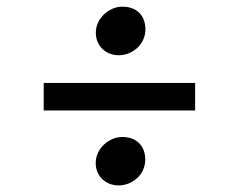

<svg xmlns="http://www.w3.org/2000/svg" viewBox="-20 -669 720 579"><path d="M337.9 -502.4C379.4 -502.4 418.5 -534.7 418.5 -580.6C418.5 -618.7 395.5 -648.9 349.1 -648.9C309.1 -648.9 269 -614.3 269 -570.3C269 -528.8 300.8 -502.4 337.9 -502.4ZM111.8 -335.9H568.4V-418.9H111.8ZM268.6 -177.2C268.6 -136.2 300.3 -109.9 337.4 -109.9C378.9 -109.9 418 -141.6 418 -188C418 -225.6 395 -255.9 348.6 -255.9C308.6 -255.9 268.6 -221.2 268.6 -177.2Z"/></svg>

Font: Merriweather Sans
Style: Regular
Weight: 400
Designer: Eben Sorkin ( eben@eyebytes.com )
Foundry: Eben Sorkin
Version: Version 1.003